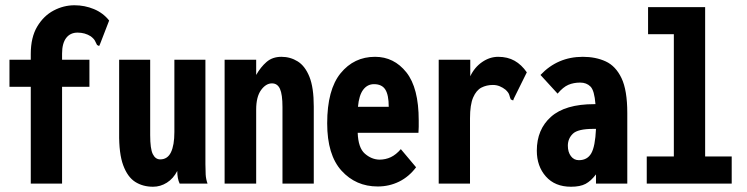

<svg xmlns="http://www.w3.org/2000/svg" viewBox="-20 -698 2840 730"><path d="M97 -368H16V-471H97V-493Q97 -556 121.5 -597Q146 -638 184 -658Q222 -678 263 -678Q302 -678 337 -663.5Q372 -649 395 -620L361 -532L357 -523L349 -527Q345 -534 341.5 -542Q338 -550 325 -560Q303 -574 275 -574Q247 -574 231.5 -553.5Q216 -533 216 -494V-471H320V-368H216V0H97Z M562 12Q523 12 494 -6.5Q465 -25 448.5 -69.5Q432 -114 433 -192V-471H551V-184Q551 -132 561 -112Q571 -92 589 -92Q617 -92 630 -119Q643 -146 643 -196V-471H761V-74Q761 -52 762 -34.5Q763 -17 769 0H663Q654 -19 654 -48Q639 -19 614.5 -3.5Q590 12 562 12Z M834 0V-471H954V-413Q971 -443 993.5 -462.5Q1016 -482 1050 -482Q1084 -482 1112 -464.5Q1140 -447 1156.5 -406Q1173 -365 1173 -293V0H1054V-291Q1054 -339 1044.5 -360Q1035 -381 1014 -381Q991 -381 972.5 -355.5Q954 -330 954 -281V0Z M1416 11Q1333 11 1278.5 -49Q1224 -109 1224 -229Q1224 -357 1275 -419.5Q1326 -482 1406 -482Q1478 -482 1525 -423Q1572 -364 1572 -240Q1572 -229 1572 -216Q1572 -203 1571 -193H1340Q1342 -136 1367 -114Q1392 -92 1422 -91Q1446 -91 1466 -100.5Q1486 -110 1504 -131L1562 -62Q1535 -26 1497.5 -7.5Q1460 11 1416 11ZM1341 -292H1458Q1458 -337 1445 -357.5Q1432 -378 1402 -378Q1377 -378 1361 -357Q1345 -336 1341 -292Z M1648 -471H1768V-408Q1784 -442 1813 -462Q1842 -482 1874 -482Q1910 -482 1936.5 -467Q1963 -452 1983 -423L1934 -324L1931 -316L1922 -320Q1919 -327 1916.5 -336.5Q1914 -346 1902 -357Q1892 -365 1880 -370Q1868 -375 1854 -375Q1830 -375 1810.5 -365Q1791 -355 1779 -327.5Q1767 -300 1767 -248V0H1648Z M2151 12Q2090 12 2055.5 -27Q2021 -66 2021 -125Q2021 -206 2075 -254Q2129 -302 2239 -302Q2242 -302 2244 -302Q2240 -354 2225 -369Q2210 -384 2186 -384Q2161 -384 2141 -375.5Q2121 -367 2100 -342L2035 -413Q2100 -482 2196 -482Q2245 -482 2283 -464.5Q2321 -447 2343 -401Q2365 -355 2365 -268V0H2246V-35Q2227 -10 2206.5 1Q2186 12 2151 12ZM2139 -144Q2139 -120 2150.5 -104.5Q2162 -89 2181 -89Q2213 -89 2228 -115Q2243 -141 2246 -208Q2239 -208 2236 -208Q2177 -208 2158 -189.5Q2139 -171 2139 -144Z M2439 0V-103H2542V-568H2444V-671H2661V-103H2762V0Z"/></svg>

Font: Inconsolata Condensed Black
Style: Regular
Weight: 900
Width: 3
Monospace: yes
Designer: Raph Levien, Cyreal, Brenton Simpson
Foundry: Raph Levien, Cyreal, Google
Version: Version 3.001; ttfautohint (v1.8.2.53-6de2)